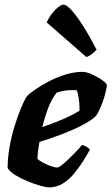

<svg xmlns="http://www.w3.org/2000/svg" viewBox="-20 -811 483 831"><path d="M192 0Q180 0 155 -7Q130 -14 100.5 -26Q71 -38 46.5 -53Q22 -68 13 -84Q13 -128 21.5 -175.5Q30 -223 43.5 -266.5Q57 -310 71 -343.5Q85 -377 96 -394Q106 -405 131 -422.5Q156 -440 190 -458Q224 -476 262.5 -488Q301 -500 338 -500Q354 -500 378.5 -489Q403 -478 422.5 -464Q442 -450 443 -441Q440 -421 432.5 -395Q425 -369 415 -346Q405 -323 396 -310Q378 -291 336.5 -269.5Q295 -248 245 -229Q195 -210 151 -197Q145 -164 144 -152.5Q143 -141 142 -124Q148 -117 164.5 -108Q181 -99 199 -92.5Q217 -86 227 -86Q234 -86 247.5 -96.5Q261 -107 277.5 -123Q294 -139 309.5 -155Q325 -171 334 -183Q343 -183 355 -175.5Q367 -168 369 -163Q355 -138 337 -109.5Q319 -81 297.5 -56Q276 -31 250 -15.5Q224 0 192 0ZM163 -261Q196 -272 225.5 -284Q255 -296 280.5 -308Q306 -320 324 -332Q324 -335 324 -338Q324 -341 324 -345Q324 -364 321 -384.5Q318 -405 313 -420Q307 -421 301.5 -421Q296 -421 290 -421Q273 -421 256 -418Q239 -415 225 -410Q202 -380 187.5 -341Q173 -302 163 -261ZM354 -564 182 -714Q191 -734 204.5 -751.5Q218 -769 232 -780Q246 -791 254 -791Q268 -791 290.5 -766Q313 -741 340.5 -697.5Q368 -654 398 -596Q392 -589 380 -579Q368 -569 354 -564Z"/></svg>

Font: Texturina 12pt Black
Style: Italic
Weight: 900
Italic angle: -11°
Designer: Guillermo Torres Carreño
Foundry: Omnibus-Type
Version: Version 1.002